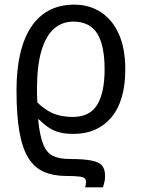

<svg xmlns="http://www.w3.org/2000/svg" viewBox="-20 -566 610 826"><path d="M299 -546Q364 -546 413.5 -514Q463 -482 491 -420Q519 -358 519 -268Q519 -132 459 -61Q399 10 297 10Q261 10 236 3.5Q211 -3 190.5 -16.5Q170 -30 148 -52H144Q151 18 166 55Q181 92 208.5 105Q236 118 279 118Q342 118 375 125Q408 132 420 147.5Q432 163 432 191Q432 205 429.5 215.5Q427 226 423 240H346Q348 233 349 228Q350 223 350 217Q350 207 344.5 201.5Q339 196 321 193.5Q303 191 265 191Q209 191 168.5 173Q128 155 102 113.5Q76 72 63.5 0.5Q51 -71 51 -178Q51 -265 66.5 -333Q82 -401 113 -448.5Q144 -496 190.5 -521Q237 -546 299 -546ZM295 -473Q248 -473 213 -443Q178 -413 158.5 -348.5Q139 -284 139 -179Q139 -163 139.5 -150.5Q140 -138 141 -125Q165 -102 188 -88.5Q211 -75 237 -69Q263 -63 294 -63Q366 -63 398 -115Q430 -167 430 -268Q430 -371 398 -422Q366 -473 295 -473Z"/></svg>

Font: Noto Sans Display
Style: Regular
Weight: 400
Designer: Monotype Design Team
Foundry: Monotype Imaging Inc.
Version: Version 2.003